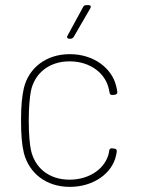

<svg xmlns="http://www.w3.org/2000/svg" viewBox="-20 -720 550 748"><path d="M250 -569H255C260 -569 264 -572 267 -576L332 -688C336 -695 333 -700 325 -700H316C311 -700 306 -698 304 -693L243 -581C239 -574 243 -569 250 -569ZM252 8C345 8 417 -45 432 -114C434 -122 435 -128 435 -132C435 -138 431 -140 426 -141L417 -142C412 -143 408 -141 406 -136C406 -134 405 -131 405 -130C405 -130 405 -130 405 -129C395 -69 334 -20 251 -20C169 -20 114 -68 100 -138C96 -159 92 -195 92 -251C92 -301 96 -342 100 -363C113 -432 169 -481 251 -481C334 -481 392 -432 404 -373L407 -359C408 -353 411 -350 416 -350C417 -350 417 -350 418 -350L428 -351C433 -352 437 -355 437 -360C437 -361 437 -361 437 -362C436 -370 434 -379 432 -387C415 -454 346 -509 252 -509C159 -509 92 -455 73 -377C66 -345 62 -310 62 -252C62 -196 65 -157 73 -124C93 -46 159 8 252 8Z"/></svg>

Font: Barlow Thin
Style: Regular
Weight: 250
Designer: Jeremy Tribby
Foundry: Tribby Type
Version: Version 1.422;hotconv 1.0.109;makeotfexe 2.5.65596